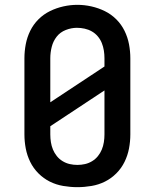

<svg xmlns="http://www.w3.org/2000/svg" viewBox="-20 -766 640 794"><path d="M300 8Q271 8 241.5 3Q212 -2 186 -15Q160 -28 139 -49Q118 -70 105 -96.5Q92 -123 86.5 -152Q81 -181 81 -210V-525Q81 -554 86.5 -583Q92 -612 105 -638.5Q118 -665 139 -686Q160 -707 186.5 -720Q213 -733 242 -739.5Q271 -746 300 -746Q329 -746 358 -739.5Q387 -733 413.5 -720Q440 -707 461 -686Q482 -665 495 -638.5Q508 -612 513.5 -583Q519 -554 519 -525V-210Q519 -181 513.5 -152Q508 -123 495 -96.5Q482 -70 461 -49Q440 -28 414 -15Q388 -2 358.5 3Q329 8 300 8ZM188 -343 412 -491V-525Q412 -541 409.5 -557Q407 -573 401 -588Q395 -603 384.5 -615.5Q374 -628 360 -636Q346 -644 330 -647.5Q314 -651 298 -651Q275 -651 252 -642Q229 -633 214.5 -614.5Q200 -596 194 -572.5Q188 -549 188 -525ZM300 -84Q316 -84 331.5 -87.5Q347 -91 361 -99.5Q375 -108 385 -120.5Q395 -133 401 -147.5Q407 -162 409.5 -178Q412 -194 412 -210V-392L188 -244V-210Q188 -194 190.5 -178Q193 -162 199 -147.5Q205 -133 215 -120.5Q225 -108 239 -99.5Q253 -91 268.5 -87.5Q284 -84 300 -84Z"/></svg>

Font: Iosevka Slab Semibold Extended
Style: Regular
Weight: 600
Width: 7
Monospace: yes
Designer: Belleve Invis
Foundry: Belleve Invis
Version: Version 11.1.0; ttfautohint (v1.8.3)